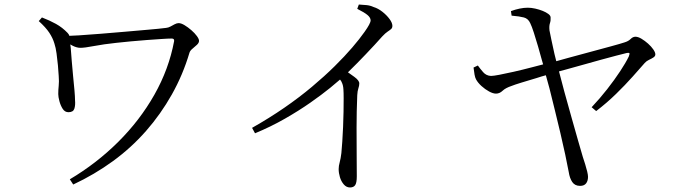

<svg xmlns="http://www.w3.org/2000/svg" viewBox="-20 -785 3010 847"><path d="M165 -708Q199 -695 227 -679.5Q255 -664 278 -640Q284 -634 286 -627Q304 -628 328 -629Q371 -632 423.5 -636Q476 -640 531 -645Q586 -650 634 -654Q682 -658 713 -662Q723 -663 732 -668Q741 -673 750.5 -678Q760 -683 768 -683Q779 -683 794 -674Q809 -665 824 -652Q839 -639 848.5 -626Q858 -613 858 -605Q858 -596 849 -587.5Q840 -579 829.5 -570.5Q819 -562 816 -553Q787 -455 738 -368Q689 -281 624 -207Q559 -133 478 -74Q397 -15 303 29L288 6Q406 -64 501.5 -159Q597 -254 661 -367Q725 -480 748 -603Q749 -609 746.5 -612Q744 -615 737 -615Q722 -615 693 -613Q664 -611 628.5 -608.5Q593 -606 557 -602.5Q521 -599 493 -596Q437 -590 395 -582Q353 -574 335 -574Q319 -574 301 -583Q296 -586 290 -589Q291 -582 292 -574Q294 -549 296.5 -516Q299 -483 302.5 -449Q306 -415 308.5 -386.5Q311 -358 311 -343Q313 -321 308 -305.5Q303 -290 282 -290Q266 -290 256.5 -305Q247 -320 242 -339Q237 -358 237 -370Q237 -389 239 -407Q241 -425 239 -450Q238 -471 235.5 -497Q233 -523 229.5 -549Q226 -575 220 -593Q213 -617 197.5 -640.5Q182 -664 151 -692Z M1556 -746 1563 -765Q1580 -764 1596.5 -762.5Q1613 -761 1628 -754Q1648 -748 1667 -733Q1686 -718 1698.5 -701Q1711 -684 1711 -671Q1711 -662 1705.5 -657Q1700 -652 1690 -645.5Q1680 -639 1666 -624Q1636 -590 1593 -545Q1558 -508 1515 -466Q1530 -456 1543 -446Q1565 -430 1565 -417Q1565 -407 1561 -395.5Q1557 -384 1556 -365Q1553 -293 1553 -222Q1553 -151 1553.5 -94Q1554 -37 1554 -7Q1554 21 1547 31.5Q1540 42 1524 42Q1508 42 1496.5 28.5Q1485 15 1479.5 -3.5Q1474 -22 1474 -39Q1474 -53 1478.5 -69Q1483 -85 1486 -110Q1488 -130 1490 -160.5Q1492 -191 1493.5 -225Q1495 -259 1495.5 -292Q1496 -325 1496 -351Q1496 -377 1495 -390Q1494 -409 1488 -421Q1486 -427 1480 -434Q1462 -419 1436 -397Q1399 -367 1349 -332Q1299 -297 1237 -261.5Q1175 -226 1105 -197L1092 -221Q1168 -264 1234 -309.5Q1300 -355 1356 -402Q1412 -449 1456.5 -493Q1501 -537 1534 -575.5Q1567 -614 1588 -644Q1615 -682 1615 -695Q1615 -707 1601.5 -718.5Q1588 -730 1556 -746Z M2237 -716 2234 -736Q2253 -743 2272 -747Q2291 -751 2308 -751Q2324 -751 2341.5 -747Q2359 -743 2374 -737Q2389 -731 2399 -723.5Q2409 -716 2409 -708Q2410 -694 2406 -682.5Q2402 -671 2404 -651Q2407 -637 2412.5 -609Q2418 -581 2426 -547Q2430 -531 2434 -515Q2458 -522 2488 -530Q2536 -543 2586 -556.5Q2636 -570 2676.5 -581Q2717 -592 2735 -598Q2752 -603 2762 -613Q2772 -623 2783 -623Q2795 -623 2810 -614Q2825 -605 2839 -592.5Q2853 -580 2862 -567Q2871 -554 2871 -545Q2871 -537 2862.5 -531.5Q2854 -526 2843 -521Q2832 -516 2824 -507Q2803 -483 2770.5 -446.5Q2738 -410 2697.5 -370.5Q2657 -331 2610 -295L2590 -312Q2626 -350 2658.5 -391.5Q2691 -433 2716 -471Q2741 -509 2754 -536Q2759 -549 2756 -551Q2753 -553 2744 -551Q2728 -547 2698.5 -539.5Q2669 -532 2631.5 -521.5Q2594 -511 2554.5 -500Q2515 -489 2479 -479Q2461 -474 2446 -470Q2457 -427 2470 -379Q2486 -321 2501.5 -266Q2517 -211 2530 -165.5Q2543 -120 2551 -93Q2556 -78 2561.5 -60.5Q2567 -43 2570.5 -28Q2574 -13 2574 -5Q2574 13 2565.5 24Q2557 35 2539 35Q2516 35 2504.5 18Q2493 1 2489 -26Q2483 -58 2473.5 -103Q2464 -148 2452 -198.5Q2440 -249 2427.5 -300Q2415 -351 2404 -395Q2395 -427 2388 -453Q2369 -448 2348 -441Q2311 -430 2280 -420.5Q2249 -411 2237 -406Q2210 -397 2197 -384.5Q2184 -372 2168 -372Q2155 -372 2137.5 -381.5Q2120 -391 2104 -405.5Q2088 -420 2080 -435Q2076 -442 2073.5 -455.5Q2071 -469 2069 -487L2088 -496Q2098 -482 2111.5 -466.5Q2125 -451 2146 -450Q2156 -450 2182.5 -455Q2209 -460 2246.5 -468.5Q2284 -477 2326 -488Q2351 -494 2376 -501Q2374 -509 2371 -518Q2363 -548 2353.5 -580.5Q2344 -613 2335 -641Q2326 -669 2319 -683Q2310 -703 2291 -708Q2272 -713 2237 -716Z"/></svg>

Font: Early Summer Mincho
Style: Regular
Weight: 400
Designer: GuiWonder
Version: Version 1.002